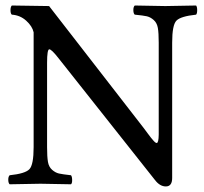

<svg xmlns="http://www.w3.org/2000/svg" viewBox="-20 -667 739 697"><path d="M556.2 -512.2Q556.2 -547.4 553 -565.7Q549.8 -584 537.8 -594.5Q525.9 -605 512.9 -607.9Q500 -610.8 469.2 -613.8Q464.4 -617.7 464.1 -629.9Q463.9 -642.1 469.2 -647Q569.3 -645 580.1 -645Q594.2 -645 691.9 -647Q695.8 -642.1 695.8 -630.1Q695.8 -618.2 691.9 -613.8Q635.7 -607.9 620.4 -592Q605 -576.2 605 -512.2V-21Q605 9.8 582 9.8Q560.1 9.8 542 -14.2L192.9 -455.1Q167 -488.3 158.9 -488Q150.9 -487.8 150.9 -439V-132.8Q150.9 -97.7 154.1 -79.3Q157.2 -61 169.2 -50.5Q181.2 -40 194.1 -37.1Q207 -34.2 237.8 -30.8Q241.7 -25.9 241.9 -13.9Q242.2 -2 237.8 2Q137.7 0 127 0Q112.8 0 15.1 2Q10.3 -2 10 -13.9Q9.8 -25.9 15.1 -30.8Q71.3 -36.6 86.7 -52.7Q102.1 -68.8 102.1 -132.8V-549.8Q97.2 -571.8 75.2 -591.8Q53.2 -611.8 22.9 -613.8Q18.1 -617.7 18.1 -629.9Q18.1 -642.1 22.9 -647L158.2 -645L501 -203.1Q507.8 -194.3 515.9 -183.1Q523.9 -171.9 528.1 -167Q532.2 -162.1 536.6 -157Q541 -151.9 543.9 -149.9Q546.9 -147.9 548.8 -147.9Q555.7 -147.9 556.2 -178.2Z"/></svg>

Font: Linux Libertine Capitals
Style: Small Caps
Weight: 400
Designer: Philipp H. Poll
Foundry: Philipp H. Poll
Version: Version 5.1.3